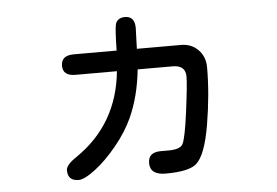

<svg xmlns="http://www.w3.org/2000/svg" viewBox="-47 -632 1094 757"><g transform="rotate(-5 500.0 -253.5)"><path d="M778.3 -341.8Q778.3 -236.3 758.3 -117.2Q738.3 2 701.2 34.2Q670.9 60.5 579.1 60.5Q517.6 60.5 517.6 13.7Q517.6 -29.3 567.4 -29.3H597.7Q645.5 -29.3 655.3 -49.8Q667 -72.3 680.7 -177.2Q694.3 -282.2 694.3 -313.5Q694.3 -358.4 643.6 -358.4H504.9Q494.1 -252.9 457 -170.9Q432.6 -117.2 389.6 -64.5Q346.7 -11.7 302.7 22Q258.8 55.7 235.4 55.7Q192.4 55.7 192.4 13.7Q192.4 -7.8 235.4 -36.1Q402.3 -150.4 422.9 -358.4H258.8Q209 -358.4 209 -398.4Q209 -439.5 258.8 -439.5H428.7L429.7 -476.6Q431.6 -540 437.5 -549.8Q447.3 -568.4 472.7 -568.4Q511.7 -568.4 511.7 -521.5L508.8 -439.5H683.6Q724.6 -439.5 751.5 -412.1Q778.3 -384.8 778.3 -341.8Z"/></g></svg>

Font: jf-openhuninn-1.1
Style: Regular
Weight: 400
Designer: [Kosugi Maru]
      Designed by Motoya company      

      [Varela Round]
      Joe Prince(Latin component); Avraham Co
Foundry: justfont CO.,LTD.
Version: 1.1